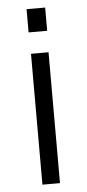

<svg xmlns="http://www.w3.org/2000/svg" viewBox="-51 -711 336 741"><g transform="rotate(-5 117.0 -340.0)"><path d="M83 -507H151V0H83ZM81 -680H153V-590H81Z"/></g></svg>

Font: D-DIN
Style: Regular
Weight: 400
Designer: Charles Nix
Foundry: Datto Inc.
Version: Version 1.00